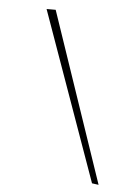

<svg xmlns="http://www.w3.org/2000/svg" viewBox="-45 -500 379 605"><g transform="rotate(5 145.0 -198.0)"><path d="M78.1 -466.8 268.6 67.9 289.6 70.8 106.9 -466.8Z"/></g></svg>

Font: ML-NILA06
Style: Regular
Weight: 400
Designer: CLT@C-DIT
Version: Version ML-NILA06 1.0